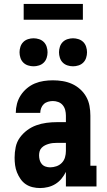

<svg xmlns="http://www.w3.org/2000/svg" viewBox="-20 -945 540 973"><path d="M183 8Q164 8 145 3.5Q126 -1 110.5 -11.5Q95 -22 84 -38Q73 -54 66 -71.5Q59 -89 56.5 -108Q54 -127 54 -146Q54 -173 59.5 -199.5Q65 -226 80.5 -247.5Q96 -269 117.5 -285Q139 -301 164 -310Q189 -319 215.5 -322.5Q242 -326 269 -326H314V-359Q314 -373 310.5 -387Q307 -401 298 -412Q289 -423 275.5 -428Q262 -433 248 -433Q236 -433 223.5 -429.5Q211 -426 202 -417.5Q193 -409 188.5 -397Q184 -385 184 -373H60Q60 -396 66 -419Q72 -442 85 -462Q98 -482 116.5 -497.5Q135 -513 156.5 -522Q178 -531 201.5 -534.5Q225 -538 248 -538Q273 -538 297.5 -534Q322 -530 344.5 -520Q367 -510 386 -493Q405 -476 417 -454.5Q429 -433 433.5 -408.5Q438 -384 438 -359V-105H469V0H314V-74Q305 -56 292 -40Q279 -24 261.5 -13Q244 -2 223.5 3Q203 8 183 8ZM234 -97Q250 -97 266 -102.5Q282 -108 293.5 -120Q305 -132 309.5 -148Q314 -164 314 -180V-221H269Q258 -221 248 -220Q238 -219 227.5 -216Q217 -213 208 -208.5Q199 -204 191.5 -196.5Q184 -189 181 -179Q178 -169 178 -158Q178 -146 181 -134.5Q184 -123 191.5 -114Q199 -105 210.5 -101Q222 -97 234 -97ZM350 -609Q336 -609 322 -613.5Q308 -618 298 -628Q288 -638 283.5 -652Q279 -666 279 -680Q279 -694 283.5 -708Q288 -722 298 -732Q308 -742 322 -746.5Q336 -751 350 -751Q364 -751 378 -746.5Q392 -742 402 -732Q412 -722 416.5 -708Q421 -694 421 -680Q421 -666 416.5 -652Q412 -638 402 -628Q392 -618 378 -613.5Q364 -609 350 -609ZM150 -609Q136 -609 122 -613.5Q108 -618 98 -628Q88 -638 83.5 -652Q79 -666 79 -680Q79 -694 83.5 -708Q88 -722 98 -732Q108 -742 122 -746.5Q136 -751 150 -751Q164 -751 178 -746.5Q192 -742 202 -732Q212 -722 216.5 -708Q221 -694 221 -680Q221 -666 216.5 -652Q212 -638 202 -628Q192 -618 178 -613.5Q164 -609 150 -609ZM100 -845V-925H400V-845Z"/></svg>

Font: Iosevka Slab Extrabold
Style: Regular
Weight: 800
Monospace: yes
Designer: Belleve Invis
Foundry: Belleve Invis
Version: Version 11.1.1; ttfautohint (v1.8.3)